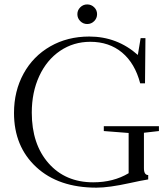

<svg xmlns="http://www.w3.org/2000/svg" viewBox="-20 -843 768 876"><path d="M333 -778.3Q333 -796.4 346.2 -809.6Q359.4 -822.8 377.9 -822.8Q396.5 -822.8 409.7 -809.8Q422.9 -796.9 422.9 -778.3Q422.9 -759.8 409.7 -746.6Q396.5 -733.4 377.9 -733.4Q359.4 -733.4 346.2 -746.6Q333 -759.8 333 -778.3ZM420.4 13.2Q246.6 13.2 145.3 -80.8Q43.9 -174.8 43.9 -327.6Q43.9 -427.2 87.4 -506.8Q130.9 -586.4 209.2 -631.3Q287.6 -676.3 387.2 -676.3Q514.2 -676.3 608.9 -592.3L621.6 -668.9H643.6L641.6 -462.9H619.6Q595.7 -554.2 536.9 -603.3Q478 -652.3 392.1 -652.3Q315.4 -652.3 254.4 -611.1Q193.4 -569.8 159.2 -496.1Q125 -422.4 125 -329.1Q125 -185.1 201.7 -98.1Q278.3 -11.2 405.3 -11.2Q497.6 -11.2 566.9 -52.7V-236.3L453.6 -245.1V-267.1H705.1V-245.1L636.7 -237.3V-75.7Q636.7 -44.4 656.2 -44.4V-24.4Q622.6 -19 572.3 -7.8Q477.1 13.2 420.4 13.2Z"/></svg>

Font: Elstob Light
Style: Regular
Weight: 300
Designer: Peter S. Baker
Version: Version 1.015